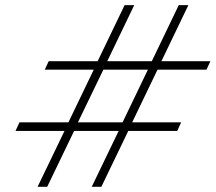

<svg xmlns="http://www.w3.org/2000/svg" viewBox="-20 -721 832 741"><path d="M40 -215.8 55.2 -249H244.1L341.8 -452.1H152.8L168 -484.9H356.9L460.9 -701.2H498L394 -484.9H565.9L669.9 -701.2H707L603 -484.9H792L776.9 -452.1H587.9L490.2 -249H679.2L664.1 -215.8H475.1L371.1 0H334L438 -215.8H266.1L162.1 0H125L229 -215.8ZM280.8 -249H453.1L550.8 -452.1H378.9Z"/></svg>

Font: Redaction
Style: Italic
Weight: 400
Designer: Jeremy Mickel / Forest Young
Foundry: MCKL
Version: Version 2.001;hotconv 1.0.113;makeotfexe 2.5.65598 DEVELOPME